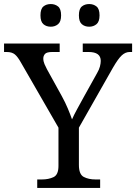

<svg xmlns="http://www.w3.org/2000/svg" viewBox="-25 -929 673 949"><path d="M159 0V-42H182Q215 -42 239.5 -53.5Q264 -65 264 -109V-298L79 -619Q63 -648 48.5 -660Q34 -672 8 -672H-5V-714H270V-672H233Q206 -672 197.5 -662.5Q189 -653 189 -640Q189 -626 195 -612Q201 -598 207 -587L281 -453Q298 -422 310.5 -392Q323 -362 331 -339Q340 -360 357 -391Q374 -422 391 -453L455 -568Q465 -585 469 -600.5Q473 -616 473 -628Q473 -672 413 -672H384V-714H628V-672H616Q595 -672 577 -655.5Q559 -639 533 -594L365 -298V-114Q365 -67 389 -54.5Q413 -42 447 -42H470V0ZM416 -797Q394 -797 379.5 -809.5Q365 -822 365 -853Q365 -885 379.5 -897Q394 -909 416 -909Q437 -909 452 -897Q467 -885 467 -853Q467 -822 452 -809.5Q437 -797 416 -797ZM226 -797Q204 -797 189.5 -809.5Q175 -822 175 -853Q175 -885 189.5 -897Q204 -909 226 -909Q247 -909 262 -897Q277 -885 277 -853Q277 -822 262 -809.5Q247 -797 226 -797Z"/></svg>

Font: Noto Serif Ahom
Style: Regular
Weight: 400
Designer: Monotype Design Team
Foundry: Monotype Imaging Inc.
Version: Version 2.007; ttfautohint (v1.8.4.7-5d5b)